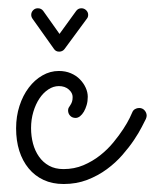

<svg xmlns="http://www.w3.org/2000/svg" viewBox="-20 -427 380 471"><path d="M337.9 -135.3Q335 -129.9 327.9 -115.7Q320.8 -101.6 308.8 -83.7Q296.9 -65.9 280.3 -46.9Q263.7 -27.8 242.2 -12Q220.7 3.9 194.1 14.2Q167.5 24.4 136.2 24.4Q108.4 24.4 86.9 14.4Q65.4 4.4 50.3 -13.9Q35.2 -32.2 27.3 -57.1Q19.5 -82 19.5 -112.3Q19.5 -141.6 27.8 -167.2Q36.1 -192.9 50.5 -211.9Q64.9 -231 84 -241.9Q103 -252.9 124.5 -252.9Q140.6 -252.9 153.8 -247.3Q167 -241.7 176 -232.4Q185.1 -223.1 190.2 -211.9Q195.3 -200.7 195.3 -189.5Q195.3 -178.7 192.6 -169.4Q189.9 -160.2 185.8 -153.1Q181.6 -146 176.3 -141.8Q170.9 -137.7 165.5 -137.7Q157.2 -137.7 152.1 -143.1Q147 -148.4 147 -156.2Q147 -160.2 148.7 -163.1Q150.4 -166 152.6 -169.2Q154.8 -172.4 156.5 -177Q158.2 -181.6 158.2 -189Q158.2 -199.2 148.7 -207.5Q139.2 -215.8 124.5 -215.8Q110.8 -215.8 98.4 -207.5Q85.9 -199.2 76.7 -185.3Q67.4 -171.4 61.8 -152.6Q56.2 -133.8 56.2 -112.8Q56.2 -92.8 61 -74.7Q65.9 -56.6 75.7 -42.7Q85.4 -28.8 100.3 -20.5Q115.2 -12.2 135.7 -12.2Q162.1 -12.2 184.6 -21.7Q207 -31.2 225.6 -45.9Q244.1 -60.5 258.3 -77.9Q272.5 -95.2 282.5 -110.6Q292.5 -126 298.1 -137.5Q303.7 -148.9 304.7 -151.9Q306.6 -156.7 311.3 -159.4Q315.9 -162.1 321.3 -162.1Q329.6 -162.1 334.7 -156.2Q339.8 -150.4 339.8 -143.1Q339.8 -140.1 337.9 -135.3ZM59.6 -381.3Q56.6 -385.7 56.6 -390.6Q56.6 -397 61.3 -401.9Q65.9 -406.7 72.8 -406.7Q81.1 -406.7 85.9 -400.4L126 -343.8L167 -400.4Q171.9 -406.7 179.7 -406.7Q186.5 -406.7 191.4 -401.9Q196.3 -397 196.3 -390.6Q196.3 -384.8 192.9 -380.9L138.2 -306.6Q133.3 -300.3 125 -300.3Q116.7 -300.3 112.3 -307.1Z"/></svg>

Font: Sacramento
Style: Regular
Weight: 400
Designer: Astigmatic (AOETI)
Foundry: Astigmatic (AOETI)
Version: Version 1.000